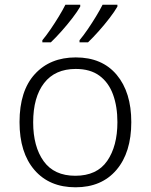

<svg xmlns="http://www.w3.org/2000/svg" viewBox="-20 -786 640 816"><path d="M301 10Q190 10 126.5 -63.5Q63 -137 63 -267Q63 -400 128 -471Q193 -542 302 -542Q414 -542 476 -468Q538 -394 538 -267Q538 -138 475 -64Q412 10 301 10ZM300 -39Q392 -39 435.5 -102Q479 -165 479 -267Q479 -333 460.5 -384Q442 -435 403 -464Q364 -493 302 -493Q214 -493 167.5 -433Q121 -373 121 -266Q121 -163 165.5 -101Q210 -39 300 -39ZM318 -615Q334 -634 352.5 -661Q371 -688 388 -716Q405 -744 416 -766H479V-758Q467 -737 445.5 -709Q424 -681 399.5 -653.5Q375 -626 354 -606H318ZM160 -615Q176 -634 194.5 -661Q213 -688 230 -716Q247 -744 258 -766H321V-758Q309 -737 287.5 -709Q266 -681 241.5 -653.5Q217 -626 196 -606H160Z"/></svg>

Font: Noto Sans Mono Light
Style: Regular
Weight: 300
Designer: Monotype Design Team
Foundry: Monotype Imaging Inc.
Version: Version 2.014; ttfautohint (v1.8.4.7-5d5b)